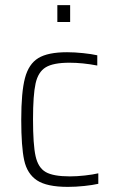

<svg xmlns="http://www.w3.org/2000/svg" viewBox="-20 -722 448 750"><path d="M63 -254Q63 -362 77.5 -417Q92 -472 129.5 -495Q167 -518 242 -518Q271 -518 304.5 -514.5Q338 -511 360 -506V-466Q303 -477 251 -477Q188 -477 158.5 -459Q129 -441 119 -396Q109 -351 109 -256Q109 -157 119 -112Q129 -67 158.5 -50Q188 -33 253 -33Q280 -33 311.5 -36.5Q343 -40 364 -45V-4Q342 1 309 4.5Q276 8 245 8Q163 8 124.5 -17.5Q86 -43 74.5 -96Q63 -149 63 -254ZM204 -636V-702H254V-636Z"/></svg>

Font: Saira Semi Condensed ExtraLight
Style: Regular
Weight: 200
Width: 4
Designer: Hector Gatti with collaboration of the Omnibus-Type team
Foundry: Omnibus-Type
Version: Version 1.001; ttfautohint (v1.8)